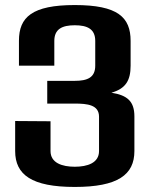

<svg xmlns="http://www.w3.org/2000/svg" viewBox="-20 -730 592 760"><path d="M357 -568V-470C357 -423 326 -410 276 -410H167V-320H276C326 -320 372 -315 372 -268V-132C372 -85 326 -70 276 -70C226 -70 180 -85 180 -132V-250L40 -251V-132C40 -38 106 10 276 10C446 10 512 -38 512 -132V-269C512 -328 485 -353 421 -363C477 -379 497 -411 497 -470V-568C497 -662 446 -710 276 -710C107 -710 55 -662 55 -569V-470H195V-568C195 -615 226 -630 276 -630C326 -630 357 -615 357 -568Z"/></svg>

Font: Tanklager Original
Style: Regular
Weight: 400
Designer: Ariel Martín Pérez
Foundry: Tunera Type Foundry
Version: Version 1.000;Glyphs 3.3 (3310)